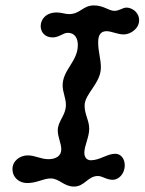

<svg xmlns="http://www.w3.org/2000/svg" viewBox="-20 -662 533 708"><path d="M327 -642C362 -642 381 -622 402 -622C421 -622 431 -634 447 -634C464 -634 493 -619 493 -587C493 -557 462 -535 436 -535C414 -535 391 -547 373 -547C350 -547 342 -531 342 -506C342 -471 352 -445 352 -413C352 -355 292 -316 292 -273C292 -239 309 -218 309 -187C309 -157 291 -124 291 -99C291 -83 299 -71 315 -71C348 -71 375 -95 405 -95C427 -95 440 -75 440 -53C440 -19 416 1 396 1C372 1 358 -13 341 -13C304 -13 292 26 253 26C215 26 199 -4 167 -4C139 -4 117 13 80 13C52 13 26 -6 26 -39C26 -69 54 -89 82 -89C110 -89 130 -75 159 -75C187 -75 206 -88 206 -111C206 -134 193 -156 193 -181C193 -216 223 -236 223 -275C223 -302 211 -321 211 -347C211 -405 267 -435 267 -496C267 -522 255 -541 230 -541C213 -541 198 -524 174 -524C145 -524 130 -544 130 -566C130 -590 149 -616 189 -616C208 -616 219 -610 234 -610C277 -610 284 -642 327 -642Z"/></svg>

Font: PicNic
Style: Regular
Weight: 400
Designer: Mariel Nils
Foundry: Velvetyne Type Foundry
Version: Version 2.000;Glyphs 3.2.3 (3260)